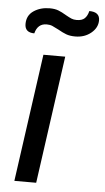

<svg xmlns="http://www.w3.org/2000/svg" viewBox="-54 -789 450 824"><g transform="rotate(5 171.0 -377.0)"><path d="M117 -550H211L134 0H40ZM29 -675Q29 -712 58 -731.5Q87 -751 127 -751Q149 -751 164.5 -745Q180 -739 198 -728Q214 -719 223.5 -715Q233 -711 246 -711Q269 -711 280.5 -722Q292 -733 297 -754Q342 -754 342 -718Q342 -686 314 -663Q286 -640 246 -640Q223 -640 207 -646Q191 -652 172 -663Q155 -672 144.5 -676.5Q134 -681 120 -681Q81 -681 70 -638Q29 -638 29 -675Z"/></g></svg>

Font: Krub Medium
Style: Italic
Weight: 500
Italic angle: -8°
Designer: Ekaluck Peanpanawate
Foundry: Cadson Demak Co.,Ltd.
Version: Version 1.000; ttfautohint (v1.6)